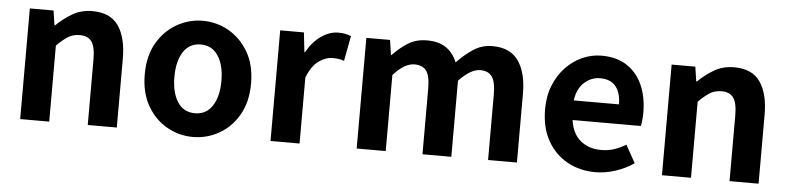

<svg xmlns="http://www.w3.org/2000/svg" viewBox="-40 -764 3969 968"><g transform="rotate(5 1944.5 -280.0)"><path d="M79 0V-560H199L210 -486H213Q250 -522 294 -548Q338 -574 395 -574Q486 -574 527 -514.5Q568 -455 568 -349V0H421V-331Q421 -396 402 -422Q383 -448 342 -448Q308 -448 282.5 -432Q257 -416 226 -385V0Z M954 14Q884 14 822.5 -20.5Q761 -55 723 -121Q685 -187 685 -280Q685 -373 723 -438.5Q761 -504 822.5 -539Q884 -574 954 -574Q1024 -574 1085.5 -539Q1147 -504 1185 -438.5Q1223 -373 1223 -280Q1223 -187 1185 -121Q1147 -55 1085.5 -20.5Q1024 14 954 14ZM954 -106Q1011 -106 1042 -153.5Q1073 -201 1073 -280Q1073 -359 1042 -406.5Q1011 -454 954 -454Q896 -454 865.5 -406.5Q835 -359 835 -280Q835 -201 865.5 -153.5Q896 -106 954 -106Z M1346 0V-560H1466L1477 -461H1480Q1511 -516 1553.5 -545Q1596 -574 1639 -574Q1662 -574 1677 -570.5Q1692 -567 1704 -562L1680 -435Q1665 -440 1651.5 -442Q1638 -444 1620 -444Q1588 -444 1552.5 -419.5Q1517 -395 1493 -334V0Z M1782 0V-560H1902L1913 -485H1916Q1951 -522 1992 -548Q2033 -574 2088 -574Q2148 -574 2185 -548.5Q2222 -523 2241 -476Q2280 -517 2323 -545.5Q2366 -574 2420 -574Q2509 -574 2551 -514.5Q2593 -455 2593 -349V0H2447V-331Q2447 -396 2428 -422Q2409 -448 2369 -448Q2320 -448 2261 -385V0H2115V-331Q2115 -396 2096 -422Q2077 -448 2036 -448Q1986 -448 1929 -385V0Z M2990 14Q2912 14 2848.5 -21Q2785 -56 2748 -122Q2711 -188 2711 -280Q2711 -348 2733 -402Q2755 -456 2792 -494.5Q2829 -533 2875.5 -553.5Q2922 -574 2972 -574Q3049 -574 3101 -539.5Q3153 -505 3179.5 -444.5Q3206 -384 3206 -306Q3206 -263 3199 -238H2854Q2863 -170 2905 -135Q2947 -100 3010 -100Q3044 -100 3074 -109.5Q3104 -119 3135 -138L3185 -48Q3144 -20 3093 -3Q3042 14 2990 14ZM2851 -337H3080Q3080 -393 3054.5 -426.5Q3029 -460 2974 -460Q2930 -460 2895 -429Q2860 -398 2851 -337Z M3327 0V-560H3447L3458 -486H3461Q3498 -522 3542 -548Q3586 -574 3643 -574Q3734 -574 3775 -514.5Q3816 -455 3816 -349V0H3669V-331Q3669 -396 3650 -422Q3631 -448 3590 -448Q3556 -448 3530.5 -432Q3505 -416 3474 -385V0Z"/></g></svg>

Font: Source Han Sans TC
Style: Bold
Weight: 700
Designer: Ryoko NISHIZUKA Ë•øÂ°öÊ∂ºÂ≠ê (kana, bopomofo & ideographs); Paul D. Hunt (Latin, Greek & Cyrillic); Sandoll Communicatio
Foundry: Adobe
Version: Version 2.004;hotconv 1.0.118;makeotfexe 2.5.65603